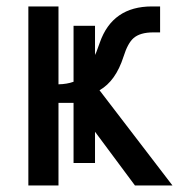

<svg xmlns="http://www.w3.org/2000/svg" viewBox="-20 -565 545 585"><path d="M505.4 0H391.1L269.5 -163.6V-68.4H204.1V-251.5H158.2V0H66.4V-545.4H158.2V-308.1Q184.1 -308.6 204.1 -315.9V-486.3H269.5V-397.5L273.9 -407.2Q275.9 -412.1 284.2 -435.5Q322.8 -545.4 442.9 -545.4H467.8V-466.3H446.8Q406.7 -466.3 386.7 -448.7Q369.1 -433.1 356.4 -392.6Q332.5 -317.9 283.2 -290Z"/></svg>

Font: IranNastaliq
Style: Regular
Weight: 400
Designer: Hossein Zahedi
Version: Version 1.5